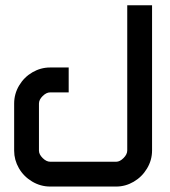

<svg xmlns="http://www.w3.org/2000/svg" viewBox="-20 -702 640 722"><path d="M238.3 -354.5H168Q154.3 -354.5 140.4 -340.8Q126.5 -327.1 126.5 -312.5V-135.3Q126.5 -121.6 140.4 -107.7Q154.3 -93.8 168.9 -93.8H417Q430.7 -93.8 444.6 -107.7Q458.5 -121.6 458.5 -136.2V-682.1H551.8V-136.2Q551.8 -99.6 532.7 -68.1Q513.7 -36.6 482.7 -18.6Q451.7 -0.5 417 -0.5H168.9Q132.3 -0.5 100.6 -19.5Q68.8 -38.6 51 -69.6Q33.2 -100.6 33.2 -135.3V-312.5Q33.2 -349.1 52 -380.6Q70.8 -412.1 102.1 -430.2Q133.3 -448.2 168 -448.2H238.3Z"/></svg>

Font: GokturkKurgu
Style: Regular
Weight: 400
Designer: facebook.com/biligbitig
Foundry: facebook.com/biligbitig
Version: Version 1.0